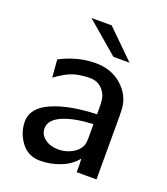

<svg xmlns="http://www.w3.org/2000/svg" viewBox="-126 -756 744 854"><g transform="rotate(20 246.0 -329.5)"><path d="M39.1 -132.8Q39.1 -198.7 120.6 -233.9Q202.1 -269 330.1 -272.9V-308.1Q330.1 -349.1 319.8 -368.2Q295.9 -414.1 245.1 -414.1Q194.3 -413.1 162.1 -401.1Q129.9 -389.2 86.9 -357.9L80.1 -441.9Q163.1 -484.9 247.1 -484.9Q322.3 -484.9 371.6 -440.9Q420.9 -397 425.8 -335L426.8 -301.8V0H333V-36.1L332 -64Q304.2 -28.8 257.6 -10.5Q210.9 7.8 163.1 7.8Q104 7.8 71.5 -36.6Q39.1 -81.1 39.1 -132.8ZM131.8 -134.8Q131.8 -105 157.5 -85.9Q183.1 -66.9 220.2 -66.9Q254.4 -66.9 283.2 -82Q312 -97.2 324.2 -122.1Q330.1 -135.3 330.1 -163.1V-226.1Q238.3 -222.2 185.1 -198.5Q131.8 -174.8 131.8 -134.8ZM160.2 -667H255.9L387.2 -538.1H311Z"/></g></svg>

Font: CMU Bright
Style: SemiBold
Weight: 600
Version: Version 0.7.0